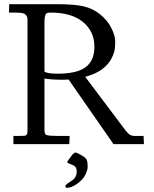

<svg xmlns="http://www.w3.org/2000/svg" viewBox="-20 -687 734 915"><path d="M326.7 170.7Q345.7 156.2 345.7 130.1Q345.7 108.6 329.8 100.8Q323.2 97.4 316.4 95.2Q300.5 90.1 300.5 86.7Q300.5 83.3 304.7 77.1L325.7 49.1Q334.7 40 339.6 40Q344.5 40 355 45.8Q365.5 51.5 370 54.1Q374.5 56.6 375.4 57.3Q376.2 57.9 379.9 60.2Q383.5 62.5 384.5 63.7Q385.5 64.9 388.2 67.5Q390.9 70.1 391.6 72.1Q392.3 74.2 394 77.6Q395.8 81.1 396.2 84.5Q397.7 94.7 397.7 107.8Q397.7 120.8 390.3 138.3Q382.8 155.8 371.3 168Q359.9 180.2 346.6 189.6Q333.3 199 321.4 203.5Q309.6 208 300.5 208Q291.5 208 291.5 201.9Q291.5 195.8 297.1 191Q302.7 186.3 310.7 181.5Q318.6 176.8 326.7 170.7ZM283 -306.9Q221.7 -306.9 191.9 -313V-68.1Q191.9 -47.4 201.2 -43.7Q212.9 -39.1 261 -39.1H312L310.1 0H43.9V-39.1H66.9Q98.9 -39.1 103 -41.6Q107.2 -44.2 108.9 -48.3Q111.1 -52.7 111.1 -68.1V-591.1Q111.1 -618.9 88.4 -624Q75.7 -627 51 -627H22.9L23.9 -667H253.9Q333.5 -667 378.1 -656.9Q422.6 -646.7 457.4 -618.5Q492.2 -590.3 510.6 -553.6Q529.1 -516.8 529.1 -488.3Q529.1 -459.7 524.5 -441.4Q520 -423.1 509.4 -404.7Q498.8 -386.2 482.7 -370.8Q447 -336.9 386 -321L577.9 -65.9Q591.6 -48.8 600.6 -43.9Q609.6 -39.1 621.1 -39.1H664.1L666 0H521L306.9 -308.1ZM191.9 -345.9Q203.9 -335.9 256.1 -335.9Q346.9 -335.9 388.4 -367.2Q429.9 -398.4 429.9 -464.1Q429.9 -536.4 376.7 -581.1Q322 -627 221.9 -627Q204.3 -627 199.5 -621.1Q191.9 -611.8 191.9 -581.1Z"/></svg>

Font: Linden Hill
Style: Regular
Weight: 400
Version: Version 1.202